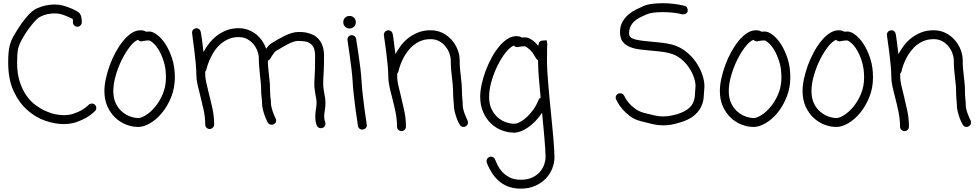

<svg xmlns="http://www.w3.org/2000/svg" viewBox="-20 -759 6008 1179"><path d="M524.4 -115.2Q532.2 -123 543.9 -123Q555.7 -123 562.5 -116.2Q571.3 -107.4 571.3 -95.7Q571.3 -85 563.5 -77.1Q562.5 -76.2 548.3 -63.5Q534.2 -50.8 509.3 -36.1Q484.4 -21.5 449.2 -9.3Q414.1 2.9 370.1 2.9Q318.4 2.9 259.3 -17.1Q200.2 -37.1 148.9 -82Q97.7 -127 64 -198.7Q30.3 -270.5 30.3 -375Q30.3 -407.2 32.2 -431.2Q34.2 -455.1 38.6 -474.1Q43 -493.2 49.3 -508.8Q55.7 -524.4 64.5 -539.1Q65.4 -541 78.6 -563Q91.8 -585 111.3 -613.3Q130.9 -641.6 155.8 -668.5Q180.7 -695.3 205.1 -707Q233.4 -719.7 261.7 -725.6Q290 -731.4 315.4 -731.4Q342.8 -731.4 363.3 -725.6Q373 -723.6 388.7 -718.3Q404.3 -712.9 420.4 -706.1Q436.5 -699.2 450.2 -691.4Q463.9 -683.6 469.7 -676.8Q477.5 -666 480 -650.9Q482.4 -635.7 482.4 -622.1Q482.4 -611.3 474.6 -603Q466.8 -594.7 455.1 -594.7Q444.3 -594.7 436 -603Q427.7 -611.3 427.7 -622.1Q427.7 -627 427.7 -632.8Q427.7 -638.7 426.8 -642.6Q417 -647.5 394 -657.7Q371.1 -668 350.6 -672.9Q342.8 -674.8 334.5 -675.8Q326.2 -676.8 316.4 -676.8Q295.9 -676.8 272.9 -672.4Q250 -668 229.5 -657.2Q215.8 -651.4 199.7 -634.8Q183.6 -618.2 167.5 -597.2Q151.4 -576.2 136.7 -553.7Q122.1 -531.2 112.3 -512.7Q105.5 -500 100.1 -487.3Q94.7 -474.6 91.3 -459Q87.9 -443.4 86.4 -422.9Q85 -402.3 85 -375Q85 -308.6 100.6 -259.3Q116.2 -210 141.1 -173.8Q166 -137.7 197.8 -114.3Q229.5 -90.8 261.2 -76.7Q293 -62.5 321.8 -57.1Q350.6 -51.8 370.1 -51.8Q405.3 -51.8 433.6 -61.5Q461.9 -71.3 481.9 -83Q502 -94.7 513.7 -105.5Z M829.1 -34.2Q847.7 -34.2 876.5 -52.2Q905.3 -70.3 932.6 -103Q960 -135.7 979.5 -181.6Q999 -227.5 999 -284.2Q999 -338.9 985.8 -380.4Q972.7 -421.9 955.6 -450.7Q938.5 -479.5 921.4 -494.1Q904.3 -508.8 896.5 -510.7Q879.9 -510.7 866.7 -508.3Q853.5 -505.9 848.6 -504.9Q836.9 -504.9 827.1 -514.6Q802.7 -504.9 776.4 -470.7Q750 -436.5 727.5 -391.1Q705.1 -345.7 690.4 -294.4Q675.8 -243.2 675.8 -200.2Q675.8 -155.3 691.4 -123.5Q707 -91.8 730.5 -72.3Q753.9 -52.7 780.3 -43.5Q806.6 -34.2 829.1 -34.2ZM897.5 -565.4Q918 -565.4 944.8 -545.4Q971.7 -525.4 995.6 -488.8Q1019.5 -452.1 1036.6 -400.4Q1053.7 -348.6 1053.7 -284.2Q1053.7 -218.8 1031.2 -163.1Q1008.8 -107.4 975.1 -66.4Q941.4 -25.4 901.9 -2.4Q862.3 20.5 829.1 20.5Q791 20.5 753.9 5.9Q716.8 -8.8 687.5 -36.6Q658.2 -64.5 639.6 -105.5Q621.1 -146.5 621.1 -200.2Q621.1 -234.4 629.9 -275.4Q638.7 -316.4 653.8 -357.9Q668.9 -399.4 689.9 -438Q710.9 -476.6 735.4 -506.8Q759.8 -537.1 787.1 -555.2Q814.5 -573.2 842.8 -573.2Q853.5 -573.2 861.8 -570.8Q870.1 -568.4 877 -564.5Q881.8 -564.5 886.7 -564.9Q891.6 -565.4 897.5 -565.4Z M1978.5 -127.9Q1978.5 -116.2 1977.5 -104.5Q1976.6 -92.8 1974.6 -82Q1972.7 -71.3 1971.7 -61.5Q1970.7 -51.8 1970.7 -42Q1970.7 -24.4 1976.6 -9.8Q1977.5 -6.8 1978 -4.4Q1978.5 -2 1978.5 1Q1978.5 18.6 1960.9 26.4Q1953.1 28.3 1951.2 28.3Q1932.6 28.3 1924.8 10.7Q1919.9 -2.9 1918 -15.6Q1916 -28.3 1916 -42Q1916 -54.7 1917 -66.4Q1918 -78.1 1919.9 -88.9Q1921.9 -99.6 1922.9 -108.9Q1923.8 -118.2 1923.8 -127.9Q1923.8 -141.6 1921.9 -153.3Q1919.9 -165 1917 -177.7Q1915 -192.4 1912.6 -208Q1910.2 -223.6 1910.2 -242.2Q1910.2 -255.9 1910.6 -266.6Q1911.1 -277.3 1912.1 -288.1Q1913.1 -305.7 1914.1 -334Q1915 -362.3 1915 -418Q1915 -462.9 1893.6 -484.4Q1876 -502 1850.6 -504.9Q1825.2 -507.8 1810.5 -507.8Q1796.9 -507.8 1780.3 -502Q1763.7 -496.1 1746.6 -487.3Q1729.5 -478.5 1714.8 -469.7Q1700.2 -460.9 1690.4 -455.1Q1685.5 -452.1 1681.6 -450.2Q1677.7 -448.2 1674.8 -446.3Q1669.9 -443.4 1659.2 -429.2Q1648.4 -415 1639.6 -398.4Q1633.8 -389.6 1625 -386.7Q1625 -361.3 1627.4 -338.9Q1629.9 -316.4 1631.8 -296.9Q1633.8 -277.3 1635.7 -259.3Q1637.7 -241.2 1637.7 -224.6Q1637.7 -204.1 1638.7 -189Q1639.6 -173.8 1640.6 -161.1Q1643.6 -143.6 1643.6 -129.9Q1643.6 -116.2 1647 -101.6Q1650.4 -86.9 1654.8 -73.7Q1659.2 -60.5 1664.1 -49.8Q1668.9 -39.1 1671.9 -33.2Q1675.8 -28.3 1675.8 -20.5Q1675.8 -12.7 1672.4 -6.3Q1668.9 0 1661.1 3.9Q1655.3 6.8 1648.4 6.8Q1631.8 6.8 1624 -6.8Q1624 -7.8 1618.2 -19Q1612.3 -30.3 1606 -47.9Q1599.6 -65.4 1594.2 -86.9Q1588.9 -108.4 1588.9 -129.9Q1588.9 -134.8 1588.4 -141.6Q1587.9 -148.4 1586.9 -156.2Q1585 -168.9 1584 -185.5Q1583 -202.1 1583 -224.6Q1583 -238.3 1581.1 -254.9Q1579.1 -271.5 1577.1 -290Q1575.2 -315.4 1572.3 -342.8Q1569.3 -370.1 1569.3 -402.3Q1569.3 -421.9 1561 -444.8Q1552.7 -467.8 1537.1 -486.8Q1521.5 -505.9 1498.5 -518.6Q1475.6 -531.2 1445.3 -531.2Q1407.2 -531.2 1377.4 -516.6Q1347.7 -502 1325.7 -480.5Q1303.7 -459 1289.1 -433.6Q1274.4 -408.2 1265.1 -386.2Q1255.9 -364.3 1252 -349.6L1248 -334Q1247.1 -326.2 1240.2 -319.3V-302.7Q1240.2 -278.3 1247.6 -248Q1254.9 -217.8 1262.7 -183.6Q1274.4 -139.6 1284.7 -91.8Q1294.9 -43.9 1294.9 5.9Q1294.9 16.6 1286.6 24.9Q1278.3 33.2 1267.6 33.2Q1255.9 33.2 1248 24.9Q1240.2 16.6 1240.2 5.9Q1240.2 -39.1 1230.5 -84Q1220.7 -128.9 1210 -169.9Q1200.2 -207 1192.9 -240.2Q1185.5 -273.4 1185.5 -302.7Q1185.5 -331.1 1181.6 -373.5Q1177.7 -416 1172.4 -456.5Q1167 -497.1 1163.1 -526.9Q1159.2 -556.6 1159.2 -558.6Q1159.2 -569.3 1166 -576.7Q1172.9 -584 1186.5 -585.9Q1196.3 -585.9 1203.6 -579.6Q1210.9 -573.2 1212.9 -562.5Q1212.9 -560.5 1214.8 -550.3Q1216.8 -540 1219.2 -523.4Q1221.7 -506.8 1224.1 -484.9Q1226.6 -462.9 1229.5 -439.5Q1244.1 -466.8 1264.6 -493.2Q1285.2 -519.5 1312 -540Q1338.9 -560.5 1372.1 -573.2Q1405.3 -585.9 1445.3 -585.9Q1476.6 -585.9 1503.9 -575.7Q1531.2 -565.4 1552.7 -548.3Q1574.2 -531.2 1589.8 -508.3Q1605.5 -485.4 1614.3 -460Q1622.1 -470.7 1630.9 -480Q1639.6 -489.3 1648.4 -494.1Q1653.3 -496.1 1661.1 -502Q1673.8 -509.8 1691.9 -520Q1710 -530.3 1730 -540Q1750 -549.8 1771.5 -556.2Q1793 -562.5 1812.5 -562.5Q1821.3 -562.5 1835.4 -562Q1849.6 -561.5 1866.2 -557.6Q1882.8 -553.7 1900.4 -545.9Q1918 -538.1 1932.6 -523.4Q1969.7 -484.4 1969.7 -418Q1969.7 -360.4 1968.3 -331.5Q1966.8 -302.7 1965.8 -284.2Q1964.8 -273.4 1964.8 -264.2Q1964.8 -254.9 1964.8 -242.2Q1964.8 -227.5 1966.8 -214.8Q1968.8 -202.1 1970.7 -188.5Q1973.6 -174.8 1976.1 -159.7Q1978.5 -144.5 1978.5 -127.9Z M2127 -584Q2110.4 -584 2099.1 -595.2Q2087.9 -606.4 2087.9 -623Q2087.9 -639.6 2099.1 -650.4Q2110.4 -661.1 2127 -661.1Q2142.6 -661.1 2153.8 -650.4Q2165 -639.6 2165 -623Q2165 -606.4 2153.8 -595.2Q2142.6 -584 2127 -584ZM2139.6 -543Q2150.4 -543 2157.7 -536.6Q2165 -530.3 2167 -520.5Q2167 -517.6 2171.4 -490.2Q2175.8 -462.9 2181.6 -423.8Q2187.5 -384.8 2192.9 -340.3Q2198.2 -295.9 2200.2 -260.7Q2202.1 -226.6 2207 -180.7Q2211.9 -134.8 2217.8 -93.3Q2223.6 -51.8 2228 -22Q2232.4 7.8 2232.4 9.8Q2232.4 20.5 2225.6 27.8Q2218.8 35.2 2205.1 37.1Q2194.3 37.1 2187 30.8Q2179.7 24.4 2177.7 13.7Q2177.7 10.7 2173.3 -18.6Q2168.9 -47.9 2163.1 -89.4Q2157.2 -130.9 2152.3 -176.8Q2147.5 -222.7 2145.5 -257.8Q2143.6 -292 2138.2 -335.9Q2132.8 -379.9 2127.4 -418.9Q2122.1 -458 2117.7 -485.8Q2113.3 -513.7 2113.3 -515.6Q2113.3 -525.4 2119.1 -533.2Q2125 -541 2135.7 -543Z M2821.3 -117.2Q2821.3 -103.5 2824.7 -88.9Q2828.1 -74.2 2833 -61Q2837.9 -47.9 2842.8 -37.1Q2847.7 -26.4 2850.6 -20.5Q2853.5 -14.6 2853.5 -6.8Q2853.5 8.8 2839.8 16.6Q2835.9 18.6 2833 19.5Q2830.1 20.5 2826.2 20.5Q2810.5 20.5 2802.7 5.9Q2801.8 4.9 2795.9 -6.3Q2790 -17.6 2783.7 -35.2Q2777.3 -52.7 2772 -74.2Q2766.6 -95.7 2766.6 -117.2Q2766.6 -122.1 2766.1 -128.4Q2765.6 -134.8 2764.6 -142.6Q2763.7 -156.2 2762.7 -172.4Q2761.7 -188.5 2761.7 -210.9Q2761.7 -225.6 2759.8 -241.7Q2757.8 -257.8 2755.9 -277.3Q2752.9 -301.8 2750.5 -329.6Q2748 -357.4 2748 -388.7Q2748 -408.2 2739.7 -431.2Q2731.4 -454.1 2715.8 -473.6Q2700.2 -493.2 2677.2 -505.9Q2654.3 -518.6 2624 -518.6Q2585.9 -518.6 2556.2 -504.4Q2526.4 -490.2 2504.9 -468.8Q2483.4 -447.3 2468.3 -422.4Q2453.1 -397.5 2444.3 -375.5Q2435.5 -353.5 2431.2 -337.9Q2426.8 -322.3 2426.8 -320.3Q2423.8 -311.5 2418.9 -306.6V-289.1Q2418.9 -265.6 2425.8 -235.4Q2432.6 -205.1 2441.4 -170.9Q2452.1 -127 2462.4 -79.1Q2472.7 -31.2 2472.7 18.6Q2472.7 30.3 2464.8 38.1Q2457 45.9 2445.3 45.9Q2434.6 45.9 2426.3 38.1Q2418 30.3 2418 18.6Q2418 -26.4 2408.7 -71.3Q2399.4 -116.2 2388.7 -157.2Q2378.9 -193.4 2371.6 -227.1Q2364.3 -260.7 2364.3 -289.1Q2364.3 -317.4 2360.4 -360.4Q2356.4 -403.3 2351.1 -443.8Q2345.7 -484.4 2341.3 -514.2Q2336.9 -543.9 2336.9 -545.9Q2336.9 -555.7 2343.8 -563.5Q2350.6 -571.3 2364.3 -573.2Q2375 -573.2 2382.3 -566.9Q2389.6 -560.5 2391.6 -549.8Q2391.6 -547.9 2393.6 -537.6Q2395.5 -527.3 2397.5 -510.3Q2399.4 -493.2 2402.3 -471.7Q2405.3 -450.2 2408.2 -426.8Q2422.9 -454.1 2442.9 -480.5Q2462.9 -506.8 2489.7 -527.3Q2516.6 -547.9 2549.8 -560.5Q2583 -573.2 2624 -573.2Q2664.1 -573.2 2696.8 -557.1Q2729.5 -541 2752.9 -514.6Q2776.4 -488.3 2789.6 -455.1Q2802.7 -421.9 2802.7 -388.7Q2802.7 -359.4 2805.2 -333Q2807.6 -306.6 2810.5 -284.2Q2812.5 -264.6 2814.5 -246.1Q2816.4 -227.5 2816.4 -210.9Q2816.4 -171.9 2819.3 -148.4Q2820.3 -139.6 2820.8 -132.3Q2821.3 -125 2821.3 -117.2Z M3287.1 -145.5Q3290 -154.3 3299.8 -159.2Q3293 -226.6 3288.6 -284.2Q3284.2 -341.8 3284.2 -377.9V-389.6Q3274.4 -394.5 3270.5 -402.3Q3250 -440.4 3230 -457Q3210 -473.6 3204.1 -474.6Q3187.5 -474.6 3174.3 -472.7Q3161.1 -470.7 3156.2 -469.7Q3143.6 -469.7 3135.7 -479.5Q3111.3 -469.7 3084.5 -435.5Q3057.6 -401.4 3035.2 -356Q3012.7 -310.5 2998 -259.3Q2983.4 -208 2983.4 -165Q2983.4 -119.1 2999 -87.9Q3014.6 -56.6 3038.1 -36.6Q3061.5 -16.6 3088.4 -7.8Q3115.2 1 3137.7 1Q3152.3 1 3172.4 -9.3Q3192.4 -19.5 3213.4 -38.6Q3234.4 -57.6 3253.9 -84.5Q3273.4 -111.3 3287.1 -145.5ZM3338.9 -377.9Q3338.9 -355.5 3340.8 -321.8Q3342.8 -288.1 3346.2 -248.5Q3349.6 -209 3353.5 -164.6Q3357.4 -120.1 3362.3 -75.2Q3366.2 -31.2 3370.6 10.3Q3375 51.8 3377.9 88.4Q3380.9 125 3382.8 155.3Q3384.8 185.5 3384.8 206.1Q3384.8 241.2 3371.1 275.9Q3357.4 310.5 3331.1 337.9Q3304.7 365.2 3266.1 382.3Q3227.5 399.4 3176.8 399.4Q3032.2 399.4 2969.7 241.2Q2967.8 237.3 2967.8 230.5Q2967.8 212.9 2984.4 205.1Q2987.3 204.1 2989.7 203.6Q2992.2 203.1 2995.1 203.1Q3012.7 203.1 3020.5 221.7Q3025.4 234.4 3035.6 255.4Q3045.9 276.4 3063.5 295.9Q3081.1 315.4 3108.9 330.1Q3136.7 344.7 3176.8 344.7Q3218.8 344.7 3248 331.1Q3277.3 317.4 3295.4 296.4Q3313.5 275.4 3321.8 251Q3330.1 226.6 3330.1 206.1Q3330.1 186.5 3328.1 156.7Q3326.2 127 3323.2 90.8Q3320.3 54.7 3316.4 14.2Q3312.5 -26.4 3308.6 -67.4Q3290 -38.1 3268.1 -15.6Q3246.1 6.8 3223.1 22.9Q3200.2 39.1 3178.2 47.4Q3156.2 55.7 3137.7 55.7Q3099.6 55.7 3062 41.5Q3024.4 27.3 2995.1 -0.5Q2965.8 -28.3 2947.3 -69.8Q2928.7 -111.3 2928.7 -165Q2928.7 -199.2 2937.5 -240.2Q2946.3 -281.2 2961.4 -322.3Q2976.6 -363.3 2997.6 -402.3Q3018.6 -441.4 3043 -471.2Q3067.4 -501 3094.7 -519Q3122.1 -537.1 3150.4 -537.1Q3170.9 -537.1 3184.6 -528.3Q3189.5 -529.3 3194.3 -529.3Q3199.2 -529.3 3205.1 -529.3Q3222.7 -529.3 3244.1 -515.6Q3265.6 -502 3285.2 -477.5Q3287.1 -489.3 3291.5 -499Q3295.9 -508.8 3311.5 -509.8L3336.9 -511.7L3340.8 -486.3Q3340.8 -484.4 3340.8 -482.9Q3340.8 -481.4 3339.8 -474.6Q3339.8 -468.8 3339.4 -448.2Q3338.9 -427.7 3338.9 -377.9Z M4106.4 -485.4Q4153.3 -472.7 4190.4 -443.8Q4227.5 -415 4252.9 -378.4Q4278.3 -341.8 4292 -302.2Q4305.7 -262.7 4305.7 -228.5L4304.7 -213.9Q4303.7 -187.5 4300.8 -157.7Q4297.9 -127.9 4283.2 -99.1Q4268.6 -70.3 4236.8 -45.4Q4205.1 -20.5 4148.4 -4.9Q4120.1 3.9 4097.2 7.3Q4074.2 10.7 4052.7 10.7Q4021.5 10.7 3990.7 3.9Q3960 -2.9 3916 -14.6Q3876 -24.4 3847.7 -46.4Q3819.3 -68.4 3800.8 -90.3Q3782.2 -112.3 3773.4 -129.4Q3764.6 -146.5 3763.7 -148.4Q3760.7 -152.3 3760.7 -159.2Q3760.7 -175.8 3777.3 -184.6Q3785.2 -186.5 3788.1 -186.5Q3795.9 -186.5 3803.2 -182.1Q3810.5 -177.7 3813.5 -169.9L3820.3 -157.2Q3827.1 -143.6 3841.8 -126.5Q3856.4 -109.4 3878.9 -92.3Q3901.4 -75.2 3932.6 -66.4Q3973.6 -55.7 4000.5 -49.8Q4027.3 -43.9 4052.7 -43.9Q4085.9 -43.9 4133.8 -56.6Q4175.8 -69.3 4199.2 -85.9Q4222.7 -102.5 4233.4 -123Q4244.1 -143.6 4246.6 -167Q4249 -190.4 4250 -215.8L4251 -233.4Q4251 -253.9 4240.7 -284.2Q4230.5 -314.5 4210.9 -343.8Q4191.4 -373 4161.6 -397.5Q4131.8 -421.9 4092.8 -431.6Q4066.4 -439.5 4036.6 -442.4Q4006.8 -445.3 3977.5 -448.2Q3943.4 -451.2 3910.6 -455.1Q3877.9 -459 3851.6 -469.2Q3825.2 -479.5 3808.1 -497.6Q3791 -515.6 3788.1 -546.9Q3788.1 -550.8 3787.6 -553.7Q3787.1 -556.6 3787.1 -559.6Q3787.1 -597.7 3802.2 -624.5Q3817.4 -651.4 3839.4 -669.9Q3861.3 -688.5 3885.3 -700.2Q3909.2 -711.9 3926.8 -719.7Q3949.2 -730.5 3981 -734.9Q4012.7 -739.3 4049.8 -739.3Q4083 -739.3 4116.7 -735.4Q4150.4 -731.4 4182.6 -723.6Q4204.1 -718.8 4203.1 -691.4Q4201.2 -681.6 4192.4 -675.8Q4183.6 -669.9 4169.9 -670.9Q4141.6 -678.7 4109.9 -681.6Q4078.1 -684.6 4048.8 -684.6Q4017.6 -684.6 3991.7 -681.2Q3965.8 -677.7 3948.2 -669.9Q3927.7 -661.1 3908.2 -650.9Q3888.7 -640.6 3874 -627Q3859.4 -613.3 3851.1 -594.7Q3842.8 -576.2 3842.8 -550.8Q3844.7 -525.4 3881.3 -516.6Q3918 -507.8 3981.4 -502.9Q4012.7 -500 4044.4 -496.6Q4076.2 -493.2 4106.4 -485.4Z M4608.4 -34.2Q4627 -34.2 4655.8 -52.2Q4684.6 -70.3 4711.9 -103Q4739.3 -135.7 4758.8 -181.6Q4778.3 -227.5 4778.3 -284.2Q4778.3 -338.9 4765.1 -380.4Q4752 -421.9 4734.9 -450.7Q4717.8 -479.5 4700.7 -494.1Q4683.6 -508.8 4675.8 -510.7Q4659.2 -510.7 4646 -508.3Q4632.8 -505.9 4627.9 -504.9Q4616.2 -504.9 4606.4 -514.6Q4582 -504.9 4555.7 -470.7Q4529.3 -436.5 4506.8 -391.1Q4484.4 -345.7 4469.7 -294.4Q4455.1 -243.2 4455.1 -200.2Q4455.1 -155.3 4470.7 -123.5Q4486.3 -91.8 4509.8 -72.3Q4533.2 -52.7 4559.6 -43.5Q4585.9 -34.2 4608.4 -34.2ZM4676.8 -565.4Q4697.3 -565.4 4724.1 -545.4Q4751 -525.4 4774.9 -488.8Q4798.8 -452.1 4815.9 -400.4Q4833 -348.6 4833 -284.2Q4833 -218.8 4810.5 -163.1Q4788.1 -107.4 4754.4 -66.4Q4720.7 -25.4 4681.2 -2.4Q4641.6 20.5 4608.4 20.5Q4570.3 20.5 4533.2 5.9Q4496.1 -8.8 4466.8 -36.6Q4437.5 -64.5 4418.9 -105.5Q4400.4 -146.5 4400.4 -200.2Q4400.4 -234.4 4409.2 -275.4Q4418 -316.4 4433.1 -357.9Q4448.2 -399.4 4469.2 -438Q4490.2 -476.6 4514.6 -506.8Q4539.1 -537.1 4566.4 -555.2Q4593.8 -573.2 4622.1 -573.2Q4632.8 -573.2 4641.1 -570.8Q4649.4 -568.4 4656.2 -564.5Q4661.1 -564.5 4666 -564.9Q4670.9 -565.4 4676.8 -565.4Z M5116.2 -34.2Q5134.8 -34.2 5163.6 -52.2Q5192.4 -70.3 5219.7 -103Q5247.1 -135.7 5266.6 -181.6Q5286.1 -227.5 5286.1 -284.2Q5286.1 -338.9 5272.9 -380.4Q5259.8 -421.9 5242.7 -450.7Q5225.6 -479.5 5208.5 -494.1Q5191.4 -508.8 5183.6 -510.7Q5167 -510.7 5153.8 -508.3Q5140.6 -505.9 5135.7 -504.9Q5124 -504.9 5114.3 -514.6Q5089.8 -504.9 5063.5 -470.7Q5037.1 -436.5 5014.6 -391.1Q4992.2 -345.7 4977.5 -294.4Q4962.9 -243.2 4962.9 -200.2Q4962.9 -155.3 4978.5 -123.5Q4994.1 -91.8 5017.6 -72.3Q5041 -52.7 5067.4 -43.5Q5093.8 -34.2 5116.2 -34.2ZM5184.6 -565.4Q5205.1 -565.4 5231.9 -545.4Q5258.8 -525.4 5282.7 -488.8Q5306.6 -452.1 5323.7 -400.4Q5340.8 -348.6 5340.8 -284.2Q5340.8 -218.8 5318.4 -163.1Q5295.9 -107.4 5262.2 -66.4Q5228.5 -25.4 5189 -2.4Q5149.4 20.5 5116.2 20.5Q5078.1 20.5 5041 5.9Q5003.9 -8.8 4974.6 -36.6Q4945.3 -64.5 4926.8 -105.5Q4908.2 -146.5 4908.2 -200.2Q4908.2 -234.4 4917 -275.4Q4925.8 -316.4 4940.9 -357.9Q4956.1 -399.4 4977.1 -438Q4998 -476.6 5022.5 -506.8Q5046.9 -537.1 5074.2 -555.2Q5101.6 -573.2 5129.9 -573.2Q5140.6 -573.2 5148.9 -570.8Q5157.2 -568.4 5164.1 -564.5Q5168.9 -564.5 5173.8 -564.9Q5178.7 -565.4 5184.6 -565.4Z M5910.2 -117.2Q5910.2 -103.5 5913.6 -88.9Q5917 -74.2 5921.9 -61Q5926.8 -47.9 5931.6 -37.1Q5936.5 -26.4 5939.5 -20.5Q5942.4 -14.6 5942.4 -6.8Q5942.4 8.8 5928.7 16.6Q5924.8 18.6 5921.9 19.5Q5918.9 20.5 5915 20.5Q5899.4 20.5 5891.6 5.9Q5890.6 4.9 5884.8 -6.3Q5878.9 -17.6 5872.6 -35.2Q5866.2 -52.7 5860.8 -74.2Q5855.5 -95.7 5855.5 -117.2Q5855.5 -122.1 5855 -128.4Q5854.5 -134.8 5853.5 -142.6Q5852.5 -156.2 5851.6 -172.4Q5850.6 -188.5 5850.6 -210.9Q5850.6 -225.6 5848.6 -241.7Q5846.7 -257.8 5844.7 -277.3Q5841.8 -301.8 5839.4 -329.6Q5836.9 -357.4 5836.9 -388.7Q5836.9 -408.2 5828.6 -431.2Q5820.3 -454.1 5804.7 -473.6Q5789.1 -493.2 5766.1 -505.9Q5743.2 -518.6 5712.9 -518.6Q5674.8 -518.6 5645 -504.4Q5615.2 -490.2 5593.8 -468.8Q5572.3 -447.3 5557.1 -422.4Q5542 -397.5 5533.2 -375.5Q5524.4 -353.5 5520 -337.9Q5515.6 -322.3 5515.6 -320.3Q5512.7 -311.5 5507.8 -306.6V-289.1Q5507.8 -265.6 5514.6 -235.4Q5521.5 -205.1 5530.3 -170.9Q5541 -127 5551.3 -79.1Q5561.5 -31.2 5561.5 18.6Q5561.5 30.3 5553.7 38.1Q5545.9 45.9 5534.2 45.9Q5523.4 45.9 5515.1 38.1Q5506.8 30.3 5506.8 18.6Q5506.8 -26.4 5497.6 -71.3Q5488.3 -116.2 5477.5 -157.2Q5467.8 -193.4 5460.4 -227.1Q5453.1 -260.7 5453.1 -289.1Q5453.1 -317.4 5449.2 -360.4Q5445.3 -403.3 5439.9 -443.8Q5434.6 -484.4 5430.2 -514.2Q5425.8 -543.9 5425.8 -545.9Q5425.8 -555.7 5432.6 -563.5Q5439.5 -571.3 5453.1 -573.2Q5463.9 -573.2 5471.2 -566.9Q5478.5 -560.5 5480.5 -549.8Q5480.5 -547.9 5482.4 -537.6Q5484.4 -527.3 5486.3 -510.3Q5488.3 -493.2 5491.2 -471.7Q5494.1 -450.2 5497.1 -426.8Q5511.7 -454.1 5531.7 -480.5Q5551.8 -506.8 5578.6 -527.3Q5605.5 -547.9 5638.7 -560.5Q5671.9 -573.2 5712.9 -573.2Q5752.9 -573.2 5785.6 -557.1Q5818.4 -541 5841.8 -514.6Q5865.2 -488.3 5878.4 -455.1Q5891.6 -421.9 5891.6 -388.7Q5891.6 -359.4 5894 -333Q5896.5 -306.6 5899.4 -284.2Q5901.4 -264.6 5903.3 -246.1Q5905.3 -227.5 5905.3 -210.9Q5905.3 -171.9 5908.2 -148.4Q5909.2 -139.6 5909.7 -132.3Q5910.2 -125 5910.2 -117.2Z"/></svg>

Font: Coming Soon
Style: Regular
Weight: 400
Designer: Dathan Boardman
Foundry: Open Window
Version: Version 1.002